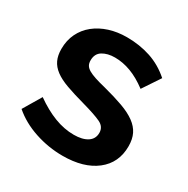

<svg xmlns="http://www.w3.org/2000/svg" viewBox="-130 -649 757 774"><g transform="rotate(30 248.5 -262.0)"><path d="M259 10Q193 10 130 -11Q67 -32 22 -71L72 -155Q120 -121 165.5 -103.5Q211 -86 256 -86Q296 -86 319 -101Q342 -116 342 -144Q342 -172 315 -185Q288 -198 227 -215Q176 -229 140 -242Q104 -255 82 -271.5Q60 -288 50 -309.5Q40 -331 40 -361Q40 -401 55.5 -433Q71 -465 99 -487.5Q127 -510 164.5 -522Q202 -534 246 -534Q305 -534 356.5 -517Q408 -500 451 -462L397 -381Q357 -411 319.5 -425Q282 -439 245 -439Q211 -439 188 -425Q165 -411 165 -380Q165 -366 170.5 -357Q176 -348 188 -341Q200 -334 219.5 -327.5Q239 -321 268 -314Q322 -300 360.5 -286Q399 -272 423.5 -254Q448 -236 459.5 -212.5Q471 -189 471 -156Q471 -79 414 -34.5Q357 10 259 10Z"/></g></svg>

Font: IngvarSans
Style: Bold
Weight: 700
Version: Version 3.000